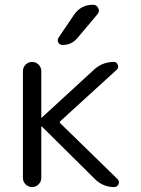

<svg xmlns="http://www.w3.org/2000/svg" viewBox="-20 -799 586 797"><path d="M154.3 -273.4Q153.3 -274.4 152.3 -274.4Q151.4 -274.4 151.4 -273.4V-60.5Q151.4 -44.9 140.1 -33.7Q128.9 -22.5 113.3 -22.5Q97.7 -22.5 86.4 -33.7Q75.2 -44.9 75.2 -60.5V-503.9Q75.2 -519.5 86.4 -530.8Q97.7 -542 113.3 -542Q128.9 -542 140.1 -530.8Q151.4 -519.5 151.4 -503.9V-311.5Q151.4 -310.5 152.3 -310.5Q153.3 -310.5 154.3 -311.5L370.1 -509.8Q405.3 -542 453.1 -542Q463.9 -542 468.8 -529.8Q473.6 -517.6 464.8 -509.8L231.4 -296.9Q225.6 -292 230.5 -287.1L467.8 -55.7Q473.6 -49.8 473.6 -42Q473.6 -38.1 471.7 -34.2Q466.8 -22.5 454.1 -22.5Q407.2 -22.5 374 -55.7ZM366.2 -779.3Q380.9 -779.3 387.7 -765.6Q390.6 -759.8 390.6 -754.9Q390.6 -747.1 384.8 -740.2L301.8 -641.6Q277.3 -612.3 240.2 -612.3Q227.5 -612.3 221.7 -623Q219.7 -627.9 219.7 -632.8Q219.7 -637.7 223.6 -643.6L287.1 -737.3Q315.4 -779.3 366.2 -779.3Z"/></svg>

Font: Gen Jyuu Gothic P Normal
Style: Regular
Weight: 300
Designer: [Source Han Sans]
Ryoko NISHIZUKA  (kana & ideographs); Paul D. Hunt (Latin, Greek & Cyrillic); Wenlong ZHANG  (bopomofo
Version: Version 1.002.20150607